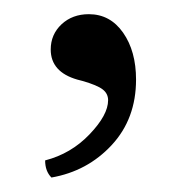

<svg xmlns="http://www.w3.org/2000/svg" viewBox="-20 -115 260 268"><path d="M104 -95.2Q133.8 -95.2 151.9 -69.3Q169.9 -43.5 169.9 -3.9Q169.9 50.8 136 87.4Q102.1 124 51.8 132.8Q43 124 43 108.9Q79.1 99.6 105 72.5Q130.9 45.4 130.9 24.9Q130.9 15.6 123.3 9.8Q115.7 3.9 95.2 -2L87.9 -3.9Q50.8 -14.6 50.8 -45.9Q50.8 -66.9 65.9 -81.1Q81.1 -95.2 104 -95.2Z"/></svg>

Font: Common Serif
Style: Regular
Weight: 400
Designer: Philipp H. Poll, Khaled Hosny
Foundry: Stefan Peev, Context Ltd.
Version: Version 1.026